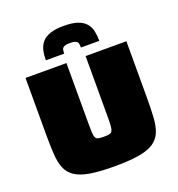

<svg xmlns="http://www.w3.org/2000/svg" viewBox="-159 -1039 1094 1177"><g transform="rotate(-20 388.0 -450.0)"><path d="M388 8Q290 8 228.5 -2.5Q167 -13 132 -36.5Q97 -60 81.5 -98Q66 -136 62.5 -191Q59 -246 59 -320V-688H326V-298Q326 -258 327 -235.5Q328 -213 333.5 -202Q339 -191 351.5 -188Q364 -185 387 -185Q411 -185 424 -188Q437 -191 442.5 -202Q448 -213 449.5 -235.5Q451 -258 451 -298V-688H717V-320Q717 -246 713.5 -191Q710 -136 694.5 -98Q679 -60 644 -36.5Q609 -13 547 -2.5Q485 8 388 8ZM388 -908Q444 -908 478 -896Q512 -884 530.5 -862.5Q549 -841 555.5 -811.5Q562 -782 562 -747H442Q442 -761 440 -772Q438 -783 426.5 -789.5Q415 -796 388 -796Q360 -796 348.5 -789.5Q337 -783 335 -772Q333 -761 333 -747H213Q213 -782 220 -811.5Q227 -841 245.5 -862.5Q264 -884 298.5 -896Q333 -908 388 -908Z"/></g></svg>

Font: Saira Expanded Black
Style: Regular
Weight: 900
Width: 7
Designer: Hector Gatti with collaboration of the Omnibus-Type team
Foundry: Omnibus-Type
Version: Version 1.101